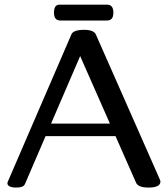

<svg xmlns="http://www.w3.org/2000/svg" viewBox="-20 -804 730 835"><path d="M625.5 11.7Q581.1 11.7 571.8 -9.3L482.4 -211.9H178.2L88.4 -3.4Q82 11.7 51.8 11.7Q12.2 11.7 12.2 -7.8Q12.2 -9.3 13.2 -12.2L290.5 -654.3Q298.8 -674.3 346.2 -674.3Q387.7 -674.3 397 -653.8L676.3 -21Q677.7 -17.6 677.7 -14.6Q677.7 11.7 625.5 11.7ZM458 -266.6 328.6 -560.1 202.1 -266.6ZM214.8 -749Q214.8 -783.7 238.3 -783.7H445.8Q473.1 -783.7 473.1 -749Q473.1 -714.8 445.8 -714.8H242.2Q214.8 -714.8 214.8 -749Z"/></svg>

Font: Gayathri
Style: Bold
Weight: 700
Designer: Binoy Dominic <binoy.domenic@gmail.com>
Foundry: SMC
Version: Version 1.000